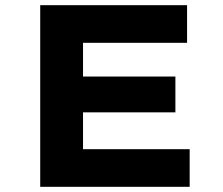

<svg xmlns="http://www.w3.org/2000/svg" viewBox="-20 -720 858 740"><path d="M135 0V-700H701V-555H300V-145H711V0ZM221 -287V-425H656V-287Z"/></svg>

Font: Lexend Giga
Style: Bold
Weight: 700
Version: Version 1.007